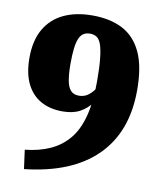

<svg xmlns="http://www.w3.org/2000/svg" viewBox="-84 -721 728 880"><g transform="rotate(10 280.0 -281.0)"><path d="M76 5 88 93Q197 81 280 47Q363 13 420.5 -43.5Q478 -100 507 -177.5Q536 -255 536 -353Q536 -462 505.5 -528Q475 -594 417 -624.5Q359 -655 275 -655Q198 -655 141.5 -628Q85 -601 54.5 -547.5Q24 -494 24 -414Q24 -343 47 -295Q70 -247 113 -222.5Q156 -198 215 -198Q263 -198 295 -215Q327 -232 348 -260.5Q369 -289 382 -323L376 -372Q361 -342 346 -322Q331 -302 314.5 -292Q298 -282 277 -282Q252 -282 238.5 -297Q225 -312 219.5 -343Q214 -374 214 -420Q214 -462 217.5 -491Q221 -520 228.5 -537.5Q236 -555 248.5 -563Q261 -571 279 -571Q297 -571 310 -562.5Q323 -554 331 -531.5Q339 -509 343.5 -467.5Q348 -426 348 -361Q348 -267 331 -200.5Q314 -134 279.5 -91.5Q245 -49 194 -25.5Q143 -2 76 5Z"/></g></svg>

Font: Roboto Serif 20pt ExtraBold
Style: Regular
Weight: 800
Version: Version 1.008